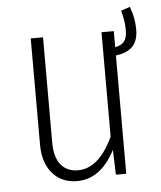

<svg xmlns="http://www.w3.org/2000/svg" viewBox="-48 -647 586 700"><g transform="rotate(-5 245.5 -297.0)"><path d="M387 -433V0H349L346 -91Q293 11 207 11Q150 11 116.5 -28Q83 -67 83 -133V-522H128V-137Q128 -83 150.5 -55.5Q173 -28 213 -28Q290 -28 342 -140V-522H387V-463Q411 -468 421 -481.5Q431 -495 431 -522Q431 -556 420 -594L453 -605Q469 -563 469 -522Q469 -480 448.5 -459Q428 -438 387 -433Z"/></g></svg>

Font: Fira Sans Extra Condensed ExtraLight
Style: Regular
Weight: 275
Width: 1
Designer: Carrois Corporate & Edenspiekermann AG
Foundry: Carrois Corporate GbR & Edenspiekermann AG
Version: Version 4.203